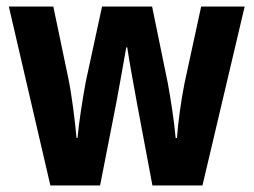

<svg xmlns="http://www.w3.org/2000/svg" viewBox="-20 -567 776 587"><path d="M399 -250 446 0H599L728 -547H595L544 -312C533 -257 524 -188 521 -145H517C513 -193 502 -264 493 -313L445 -547H292L242 -316C232 -261 221 -191 217 -145H214C209 -199 200 -273 189 -327L143 -547H7L134 0H286L335 -250C343 -291 358 -377 366 -422H369C375 -380 391 -295 399 -250Z"/></svg>

Font: Noto Sans Devanagari UI Condensed
Style: Bold
Weight: 700
Width: 3
Designer: Jelle Bosma - Monotype Design Team
Foundry: Monotype Imaging Inc.
Version: Version 2.004